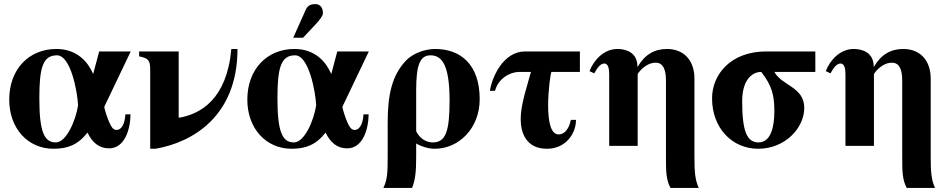

<svg xmlns="http://www.w3.org/2000/svg" viewBox="-20 -712 4623 937"><path d="M592 -154C589 -104 571 -78 550 -78C536 -78 523 -80 498 -156C495 -165 489 -186 489 -191L618 -461H464L435 -352H434C411 -406 359 -473 255 -473C120 -473 25 -373 25 -226C25 -84 117 14 241 14C310 14 360 -5 407 -65C431 -14 466 12 512 12C587 12 616 -77 617 -154ZM361 -198C350 -126 305 -17 252 -17C194 -17 172 -73 172 -233C172 -382 189 -442 258 -442C326 -442 358 -262 361 -198Z M1109 -473C1087 -226 957 -156 857 -138H852V-461H659V-437C703 -428 713 -419 713 -372V14H739C919 -17 1139 -144 1139 -473Z M1411 -528H1459L1522 -595C1541 -616 1556 -635 1556 -648C1556 -674 1543 -692 1519 -692C1499 -692 1482 -687 1472 -664ZM1780 -461H1626L1597 -352H1596C1573 -406 1521 -473 1417 -473C1282 -473 1187 -373 1187 -226C1187 -84 1279 14 1403 14C1472 14 1522 -5 1569 -65C1593 -14 1628 12 1674 12C1749 12 1778 -77 1779 -154H1754C1751 -104 1733 -78 1712 -78C1698 -78 1685 -80 1660 -156C1657 -165 1651 -186 1651 -191ZM1523 -198C1512 -126 1467 -17 1414 -17C1356 -17 1334 -73 1334 -233C1334 -382 1351 -442 1420 -442C1488 -442 1520 -262 1523 -198Z M2011 -271C2011 -394 2029 -442 2081 -442C2140 -442 2174 -389 2174 -220C2174 -71 2155 -17 2092 -17C2078 -17 2036 -21 2011 -72ZM2101 14C2220 14 2321 -86 2321 -228C2321 -398 2227 -473 2104 -473C2053 -473 1994 -451 1962 -417C1892 -344 1872 -248 1872 -113V55C1872 131 1870 166 1851 205H1991C2007 166 2011 124 2011 54V-12C2039 5 2075 14 2101 14Z M2571 -361C2555 -299 2521 -204 2521 -131C2521 -64 2548 14 2649 14C2741 14 2791 -60 2791 -127H2766C2753 -66 2723 -56 2706 -56C2666 -56 2655 -125 2655 -197C2655 -271 2666 -349 2671 -361H2810V-461H2543C2436 -461 2381 -336 2371 -269H2396C2411 -329 2470 -361 2513 -361Z M3092 0V-348C3092 -352 3098 -361 3109 -372C3131 -394 3155 -406 3180 -406C3213 -406 3230 -378 3230 -319V53C3230 129 3231 165 3252 205H3390C3372 165 3369 127 3369 52V-328C3369 -418 3317 -473 3235 -473C3174 -473 3127 -446 3092 -386H3091C3091 -456 3036 -473 2993 -473C2927 -473 2878 -419 2857 -365L2880 -354C2893 -378 2909 -402 2929 -402C2951 -402 2953 -370 2953 -346V0Z M3959 -461H3720C3544 -461 3455 -347 3455 -232C3455 -86 3554 14 3680 14C3813 14 3905 -89 3905 -185C3905 -288 3796 -293 3759 -361H3959ZM3759 -169C3759 -93 3742 -17 3682 -17C3625 -17 3602 -71 3602 -219C3602 -316 3646 -361 3695 -361C3747 -295 3759 -247 3759 -169Z M4245 0V-348C4245 -352 4251 -361 4262 -372C4284 -394 4308 -406 4333 -406C4366 -406 4383 -378 4383 -319V53C4383 129 4384 165 4405 205H4543C4525 165 4522 127 4522 52V-328C4522 -418 4470 -473 4388 -473C4327 -473 4280 -446 4245 -386H4244C4244 -456 4189 -473 4146 -473C4080 -473 4031 -419 4010 -365L4033 -354C4046 -378 4062 -402 4082 -402C4104 -402 4106 -370 4106 -346V0Z"/></svg>

Font: XITS
Style: Bold
Weight: 700
Designer: MicroPress Inc., with final additions and corrections provided by Coen Hoffman, Elsevier (retired)
Version: Version 1.107